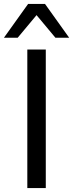

<svg xmlns="http://www.w3.org/2000/svg" viewBox="-50 -957 372 977"><path d="M89 0V-705H183V0ZM-30 -765 93 -937H179L302 -765H232L136 -880L40 -765Z"/></svg>

Font: Nunito Sans 12pt ExtraLight 11pt Medium
Style: Regular
Weight: 500
Version: Version 3.101;gftools[0.9.27]